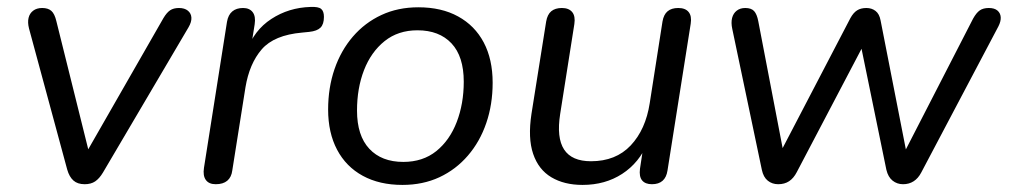

<svg xmlns="http://www.w3.org/2000/svg" viewBox="-20 -516 2865 545"><path d="M220.5 6.9Q200.1 6.9 188.4 -3.6Q176.7 -14 170.8 -34.6L62.3 -435.4Q58 -452.4 61.1 -465.3Q64.2 -478.2 74.2 -485.7Q84.2 -493.3 99.7 -493.3Q116.7 -493.3 125.9 -485Q135.1 -476.8 140 -455.9L238.6 -59.6H211.8L443.9 -464.6Q453.1 -480.1 462.8 -486.7Q472.5 -493.3 488 -493.3Q504 -493.3 513.3 -485.7Q522.6 -478.1 523.3 -465.9Q524 -453.7 515.2 -438.6L272.3 -26.3Q262.1 -9.2 250.1 -1.1Q238.2 6.9 220.5 6.9Z M592.4 6.9Q573 6.9 564.3 -5.2Q555.5 -17.3 559 -39.7L624.3 -454Q627.7 -473.9 639.4 -483.6Q651 -493.3 669.9 -493.3Q688.3 -493.3 697.3 -481.4Q706.3 -469.5 702.9 -447.1L690.7 -370.5H680.2Q700.7 -430 750.2 -462.2Q799.6 -494.5 861.6 -496.3Q883.7 -497.3 891.6 -490.7Q899.5 -484.2 899.5 -468.1Q899.5 -447.3 889.8 -437.6Q880.1 -427.9 857.7 -425.5L837.7 -423.5Q758 -416.5 722.9 -375.9Q687.8 -335.2 676.7 -267.8L639.4 -32.4Q637 -13 625.1 -3Q613.3 6.9 592.4 6.9Z M1122.3 8.9Q1057.2 8.9 1009.7 -17Q962.2 -42.9 936.8 -91.1Q911.4 -139.2 911.4 -205.2Q911.4 -266.9 929.5 -319.7Q947.6 -372.4 981.6 -412Q1015.7 -451.6 1062.6 -473.4Q1109.5 -495.3 1167.5 -495.3Q1233.2 -495.3 1280.4 -469.3Q1327.7 -443.4 1353.1 -395.5Q1378.4 -347.6 1378.4 -281.2Q1378.4 -219.4 1360.3 -166.7Q1342.3 -114 1308.2 -74.4Q1274.2 -34.8 1227.3 -12.9Q1180.4 8.9 1122.3 8.9ZM1124.8 -56.4Q1180.3 -56.4 1218.5 -87.1Q1256.6 -117.9 1276.5 -169.8Q1296.4 -221.7 1296.4 -284.1Q1296.4 -355.8 1261.6 -392.9Q1226.7 -430 1165 -430Q1110 -430 1071.6 -399.2Q1033.3 -368.4 1013.3 -317Q993.4 -265.7 993.4 -202.2Q993.4 -131 1028.3 -93.7Q1063.1 -56.4 1124.8 -56.4Z M1633.5 8.9Q1581.5 8.9 1545.1 -12.8Q1508.6 -34.5 1493.4 -79.2Q1478.1 -123.9 1488.6 -192.8L1530.3 -454.9Q1533.7 -474.8 1544.8 -484.1Q1556 -493.3 1574.9 -493.3Q1594.8 -493.3 1604.3 -481.6Q1613.7 -470 1610.3 -447.6L1570.1 -192.7Q1559.4 -125 1581.2 -91.6Q1603 -58.3 1657.6 -58.3Q1727.9 -58.3 1770.3 -103.2Q1812.7 -148.2 1824.3 -223.3L1860.5 -454.9Q1863.9 -474.8 1875.1 -484.1Q1886.2 -493.3 1905.2 -493.3Q1925.5 -493.3 1934.7 -481.9Q1944 -470.5 1940.6 -448.7L1874.7 -31.9Q1868.8 6.9 1830.5 6.9Q1811.6 6.9 1802.6 -4Q1793.7 -15 1796.6 -36.9L1809.8 -124.2L1818.9 -111.5Q1794.5 -53.9 1746.1 -22.5Q1697.8 8.9 1633.5 8.9Z M2188.9 6.9Q2171.9 6.9 2159.4 -3.1Q2146.9 -13.1 2142.5 -34.1L2058.6 -433.8Q2054.7 -451.8 2058.1 -465Q2061.5 -478.2 2071.2 -485.7Q2080.9 -493.3 2095.5 -493.3Q2112.6 -493.3 2120.6 -484.5Q2128.6 -475.7 2132.4 -455.8L2208.4 -59.9H2182.9L2394 -464.8Q2402.4 -480 2412.9 -486.6Q2423.5 -493.3 2439.2 -493.3Q2454.5 -493.3 2465.3 -484.9Q2476.2 -476.6 2479.6 -457.9L2557.6 -59.9H2534.9L2742.2 -463.2Q2751.4 -479.7 2761.1 -486.5Q2770.8 -493.3 2786.8 -493.3Q2802.9 -493.3 2811.4 -486Q2819.9 -478.7 2820.6 -467Q2821.3 -455.3 2814 -441.1L2595 -26.3Q2586.3 -9.7 2573.3 -1.4Q2560.4 6.9 2543.3 6.9Q2526.3 6.9 2513.6 -3.3Q2500.8 -13.6 2496 -34.1L2416.2 -422.8H2449.3L2241.6 -27.2Q2232.8 -10.2 2219.9 -1.6Q2207 6.9 2188.9 6.9Z"/></svg>

Font: Nunito ExtraLight
Style: Italic
Weight: 200
Italic angle: -9°
Designer: Vernon Adams
Foundry: Vernon Adams
Version: Version 3.602